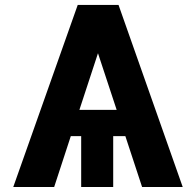

<svg xmlns="http://www.w3.org/2000/svg" viewBox="-20 -747 783 767"><path d="M547.6 0 480.8 -203.1H432.2V0H304.3V-203.1H262.8L196.4 0H33L290.5 -727.3H453.5L709.9 0ZM446 -308.2 371.4 -534.4 297.2 -308.2Z"/></svg>

Font: Inter Zeller
Style: Bold
Weight: 700
Designer: Rasmus Andersson; Joe Bland
Foundry: zeller
Version: Version 3.015;git-dec3a8cb1